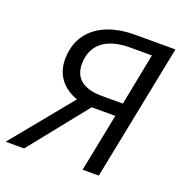

<svg xmlns="http://www.w3.org/2000/svg" viewBox="-149 -763 831 870"><g transform="rotate(20 266.5 -328.0)"><path d="M342 0H420L551 -656H354C207 -656 96 -585 96 -443C96 -364 144 -313 209 -291L-29 0H60L284 -280H285H398ZM310 -344C224 -344 175 -378 175 -449C175 -541 238 -594 354 -594H460L411 -344Z"/></g></svg>

Font: Source Sans Pro
Style: Italic
Weight: 400
Italic angle: -11°
Designer: Paul D. Hunt
Foundry: Adobe Systems Incorporated
Version: Version 3.006;hotconv 1.0.111;makeotfexe 2.5.65597